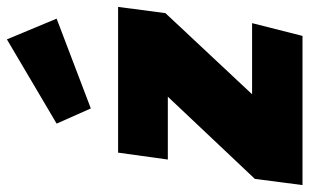

<svg xmlns="http://www.w3.org/2000/svg" viewBox="-224 -706 896 556"><g transform="rotate(-90 224.0 -428.0)"><path d="M482 -534 464 -397 229 -146H435L398 0H-34L-16 -138L222 -390H40L60 -534ZM388 -856 448 -712 188 -613 144 -712Z"/></g></svg>

Font: Fira Sans Black
Style: Italic
Weight: 900
Italic angle: -8°
Designer: Carrois Corporate & Edenspiekermann AG
Foundry: Carrois Corporate GbR & Edenspiekermann AG
Version: Version 4.203